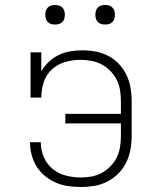

<svg xmlns="http://www.w3.org/2000/svg" viewBox="-20 -739 640 767"><path d="M303 8Q278 8 252.5 4.5Q227 1 204 -9Q181 -19 161 -35Q141 -51 127.5 -72Q114 -93 107 -118Q100 -143 100 -168Q100 -169 100 -169.5Q100 -170 100 -171H143Q143 -170 143 -169.5Q143 -169 143 -169Q143 -139 155.5 -110.5Q168 -82 191 -63.5Q214 -45 243.5 -37.5Q273 -30 303 -30Q325 -30 346.5 -34Q368 -38 387 -48.5Q406 -59 421.5 -75Q437 -91 446.5 -110.5Q456 -130 459.5 -151.5Q463 -173 463 -195V-246H241V-284H463V-335Q463 -357 459.5 -379Q456 -401 446 -420.5Q436 -440 420.5 -456Q405 -472 385.5 -482Q366 -492 344 -496Q322 -500 300 -500Q269 -500 239 -491Q209 -482 186.5 -461Q164 -440 154.5 -410Q145 -380 145 -349H102V-530H145V-454Q157 -475 175 -492Q193 -509 215 -519.5Q237 -530 261 -534Q285 -538 309 -538Q336 -538 362.5 -533Q389 -528 413 -515.5Q437 -503 455.5 -483Q474 -463 485.5 -439Q497 -415 501.5 -388.5Q506 -362 506 -335V-195Q506 -168 501 -141Q496 -114 484 -89.5Q472 -65 452.5 -45.5Q433 -26 408.5 -13.5Q384 -1 357 3.5Q330 8 303 8ZM400 -641Q392 -641 384.5 -643Q377 -645 371 -651Q365 -657 363 -664.5Q361 -672 361 -680Q361 -688 363 -695.5Q365 -703 371 -709Q377 -715 384.5 -717Q392 -719 400 -719Q408 -719 415.5 -717Q423 -715 429 -709Q435 -703 437 -695.5Q439 -688 439 -680Q439 -672 437 -664.5Q435 -657 429 -651Q423 -645 415.5 -643Q408 -641 400 -641ZM200 -641Q192 -641 184.5 -643Q177 -645 171 -651Q165 -657 163 -664.5Q161 -672 161 -680Q161 -688 163 -695.5Q165 -703 171 -709Q177 -715 184.5 -717Q192 -719 200 -719Q208 -719 215.5 -717Q223 -715 229 -709Q235 -703 237 -695.5Q239 -688 239 -680Q239 -672 237 -664.5Q235 -657 229 -651Q223 -645 215.5 -643Q208 -641 200 -641Z"/></svg>

Font: Iosevka Slab XLtEx
Style: Regular
Weight: 200
Width: 7
Monospace: yes
Designer: Belleve Invis
Foundry: Belleve Invis
Version: Version 11.1.0; ttfautohint (v1.8.3)